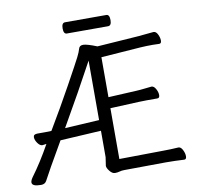

<svg xmlns="http://www.w3.org/2000/svg" viewBox="-91 -941 1081 1046"><g transform="rotate(-10 450.0 -418.0)"><path d="M742 -64Q780 -64 825 -67H826Q839 -67 848.5 -48.5Q858 -30 858 -13Q858 4 846 4Q792 1 743 1L515 3Q499 3 487.5 6.5Q476 10 461.5 10Q447 10 433 -7.5Q419 -25 419 -37L426 -84V-230L200 -217Q106 -55 84 -12Q75 4 54 4Q4 4 4 -18Q4 -29 16 -46Q70 -119 121 -211Q100 -208 99 -208H98Q85 -208 72.5 -225.5Q60 -243 60 -259Q60 -275 83 -275H126Q147 -275 160 -276Q230 -393 292.5 -506.5Q355 -620 368.5 -647Q382 -674 386.5 -691Q391 -708 411.5 -708Q432 -708 487 -686L717 -702Q740 -704 763.5 -706.5Q787 -709 800 -710H802Q815 -710 824 -692Q833 -674 833 -657.5Q833 -641 821 -641L785 -642Q750 -642 718 -640L498 -624V-403L655 -411Q676 -412 700.5 -415Q725 -418 738 -419H739Q752 -419 762 -401Q772 -383 772 -366.5Q772 -350 759 -350H700Q673 -350 656 -349L498 -342V-61ZM426 -618Q345 -467 236 -278L426 -289ZM563 -784H335Q317 -784 317 -815Q317 -846 336 -846H564Q582 -846 582 -815Q582 -784 563 -784Z"/></g></svg>

Font: QiushuiShotai
Style: Regular
Weight: 600
Designer: Fontworks Inc.
Foundry: Fontworks Inc.
Version: Version 1.250